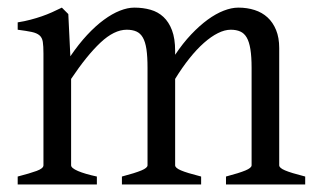

<svg xmlns="http://www.w3.org/2000/svg" viewBox="-20 -489 843 509"><path d="M579.1 0V-21Q614.3 -30.3 630.6 -37.1Q647 -43.9 647 -50.8V-309.1Q647 -338.9 643.8 -358.6Q640.6 -378.4 634 -389.6Q627.4 -400.9 616.9 -405.5Q606.4 -410.2 591.8 -410.2Q575.7 -410.2 557.6 -401.1Q539.6 -392.1 520.5 -375.2Q501.5 -358.4 482.2 -334.2Q462.9 -310.1 444.3 -279.8V-50.8Q444.3 -43.9 459.5 -37.4Q474.6 -30.8 513.2 -21V0H303.2V-21Q338.4 -30.3 354.7 -37.1Q371.1 -43.9 371.1 -50.8V-309.1Q371.1 -338.9 368.2 -358.6Q365.2 -378.4 358.6 -389.6Q352.1 -400.9 341.6 -405.5Q331.1 -410.2 315.9 -410.2Q282.7 -410.2 246.3 -376Q210 -341.8 168.5 -279.8V-50.8Q168.5 -43.5 186.8 -35.6Q205.1 -27.8 236.8 -21V0H26.9V-21Q59.1 -29.3 77.1 -35.9Q95.2 -42.5 95.2 -50.8V-347.2Q95.2 -366.7 93.5 -377.9Q91.8 -389.2 84.7 -395.3Q77.6 -401.4 64 -404.3Q50.3 -407.2 26.9 -410.2V-429.7Q45.4 -432.6 61 -436.8Q76.7 -440.9 90.8 -445.8Q105 -450.7 117.9 -456.5Q130.9 -462.4 144 -468.8L161.1 -451.7L166.5 -339.8Q188.5 -372.1 210.9 -396.2Q233.4 -420.4 255.4 -436.5Q277.3 -452.6 297.9 -460.7Q318.4 -468.8 335.9 -468.8Q359.4 -468.8 379.2 -463.1Q398.9 -457.5 413.3 -444.1Q427.7 -430.7 436 -408.7Q444.3 -386.7 444.3 -354V-343.8Q464.8 -374.5 486.8 -397.7Q508.8 -420.9 530.5 -436.8Q552.2 -452.6 573 -460.7Q593.8 -468.8 611.8 -468.8Q635.3 -468.8 655 -462.4Q674.8 -456.1 689.2 -442.9Q703.6 -429.7 711.9 -409.4Q720.2 -389.2 720.2 -361.8V-50.8Q720.2 -43.9 735.4 -37.4Q750.5 -30.8 789.1 -21V0Z"/></svg>

Font: Gentium Unicode
Style: Regular
Weight: 400
Version: Version 1.009